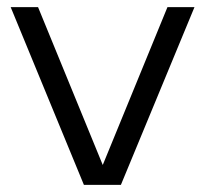

<svg xmlns="http://www.w3.org/2000/svg" viewBox="-20 -520 577 540"><path d="M87 -500H10L216 0H320L527 -500H451L269 -56Z"/></svg>

Font: Absans
Style: Regular
Weight: 400
Designer: Valerio Monopoli
Version: Version 1.200;Glyphs 3.2 (3217)